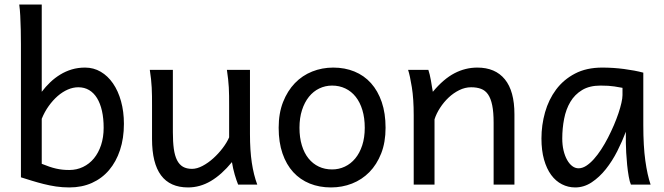

<svg xmlns="http://www.w3.org/2000/svg" viewBox="-20 -801 2879 833"><path d="M161.1 -781.2V-402.8Q178.2 -425.3 198.2 -444.3Q218.3 -463.4 241.5 -477.5Q264.6 -491.7 291.5 -499.8Q318.4 -507.8 349.1 -507.8Q386.2 -507.8 417 -489.7Q447.8 -471.7 470.2 -439.2Q492.7 -406.7 505.1 -361.8Q517.6 -316.9 517.6 -263.7Q517.6 -200.7 500.7 -149.9Q483.9 -99.1 453.1 -63Q422.4 -26.9 378.7 -7.3Q335 12.2 280.8 12.2Q251 12.2 223.1 8.1Q195.3 3.9 169.2 -2.7Q143.1 -9.3 118.7 -16.8Q94.2 -24.4 70.8 -31.7V-609.4Q70.8 -640.6 70.1 -672.1Q69.3 -703.6 67.9 -732.2Q66.4 -760.7 63.5 -781.2ZM161.1 -90.3Q179.2 -83 194.1 -77.9Q209 -72.8 223.1 -69.6Q237.3 -66.4 251.2 -64.9Q265.1 -63.5 280.8 -63.5Q313 -63.5 340.3 -76.7Q367.7 -89.8 387.5 -113.8Q407.2 -137.7 418.5 -171.6Q429.7 -205.6 429.7 -246.6Q429.7 -287.1 422.4 -319.8Q415 -352.5 401.1 -375.2Q387.2 -397.9 366.7 -410.2Q346.2 -422.4 319.8 -422.4Q296.9 -422.4 273.9 -412.4Q251 -402.3 230.2 -384.3Q209.5 -366.2 191.4 -341.1Q173.3 -315.9 161.1 -285.6Z M1013.2 0Q1009.8 -8.3 1005.9 -19.5Q1002 -30.8 998.3 -43.5Q994.6 -56.2 991.5 -70.1Q988.3 -84 986.3 -97.7Q941.9 -43.5 894.8 -15.6Q847.7 12.2 795.9 12.2Q639.6 12.2 639.6 -197.8V-341.8Q639.6 -365.2 639.4 -384.3Q639.2 -403.3 638.2 -421.1Q637.2 -439 635.3 -457.5Q633.3 -476.1 629.9 -498H730V-227.1Q730 -185.5 734.1 -155.5Q738.3 -125.5 748 -106.2Q757.8 -86.9 773.7 -77.6Q789.6 -68.4 813 -68.4Q834.5 -68.4 858.9 -81.3Q883.3 -94.2 905.5 -114.3Q927.7 -134.3 946 -158.4Q964.4 -182.6 974.1 -205.1V-341.8Q974.1 -365.7 973.9 -385Q973.6 -404.3 972.7 -421.9Q971.7 -439.5 969.7 -457.5Q967.8 -475.6 964.4 -498H1064.5V-219.7Q1064.5 -148.4 1072.5 -95Q1080.6 -41.5 1096.2 0Z M1279.3 -246.6Q1279.3 -204.1 1289.6 -170.4Q1299.8 -136.7 1318.6 -113.5Q1337.4 -90.3 1363.3 -78.1Q1389.2 -65.9 1420.9 -65.9Q1450.2 -65.9 1476.1 -78.1Q1502 -90.3 1521.2 -113.5Q1540.5 -136.7 1551.5 -170.4Q1562.5 -204.1 1562.5 -246.6Q1562.5 -289.6 1552.2 -323.5Q1542 -357.4 1523.2 -381.1Q1504.4 -404.8 1478.3 -417.2Q1452.1 -429.7 1420.9 -429.7Q1391.1 -429.7 1365.2 -417.2Q1339.4 -404.8 1320.3 -381.1Q1301.3 -357.4 1290.3 -323.5Q1279.3 -289.6 1279.3 -246.6ZM1189 -246.6Q1189 -309.6 1208 -358.2Q1227.1 -406.7 1259.3 -440.2Q1291.5 -473.6 1334.5 -490.7Q1377.4 -507.8 1425.8 -507.8Q1476.1 -507.8 1517.8 -490.7Q1559.6 -473.6 1589.6 -440.2Q1619.6 -406.7 1636.2 -358.2Q1652.8 -309.6 1652.8 -246.6Q1652.8 -183.6 1633.8 -135.3Q1614.7 -86.9 1582.5 -54.2Q1550.3 -21.5 1507.3 -4.6Q1464.4 12.2 1416 12.2Q1365.7 12.2 1324 -4.6Q1282.2 -21.5 1252.2 -54.2Q1222.2 -86.9 1205.6 -135.3Q1189 -183.6 1189 -246.6Z M2121.6 0V-268.6Q2121.6 -314.5 2115.5 -344.2Q2109.4 -374 2097.4 -391.4Q2085.4 -408.7 2067.1 -415.5Q2048.8 -422.4 2023.9 -422.4Q1997.6 -422.4 1972.4 -409.9Q1947.3 -397.5 1926.3 -377.7Q1905.3 -357.9 1889.2 -333Q1873 -308.1 1865.2 -283.2V0H1774.9V-300.3Q1774.9 -372.6 1766.8 -422.6Q1758.8 -472.7 1750.5 -498H1838.4Q1841.3 -490.2 1844.2 -477.8Q1847.2 -465.3 1849.6 -451.7Q1852.1 -438 1854 -424.8L1857.9 -402.8Q1904.3 -458.5 1951.7 -483.2Q1999 -507.8 2050.8 -507.8Q2128.9 -507.8 2170.4 -456.8Q2211.9 -405.8 2211.9 -305.2V0Z M2680.7 -419.9Q2668.5 -422.4 2645.3 -426Q2622.1 -429.7 2585.4 -429.7Q2537.6 -429.7 2505.6 -410.4Q2473.6 -391.1 2454.6 -359.1Q2435.5 -327.1 2427.5 -285.6Q2419.4 -244.1 2419.4 -200.2Q2419.4 -171.9 2425 -148.2Q2430.7 -124.5 2440.4 -107.2Q2450.2 -89.8 2462.9 -80.3Q2475.6 -70.8 2490.2 -70.8Q2506.3 -70.8 2523.2 -81.5Q2540 -92.3 2556.4 -110.6Q2572.8 -128.9 2588.4 -152.8Q2604 -176.8 2617.7 -203.4Q2631.3 -230 2643.1 -257.3Q2654.8 -284.7 2663.1 -309.3Q2671.4 -334 2676 -354.5Q2680.7 -375 2680.7 -388.2ZM2717.3 0Q2711.9 -11.7 2707.8 -35.2Q2703.6 -58.6 2700.9 -85.7Q2698.2 -112.8 2696.8 -138.7Q2695.3 -164.6 2695.3 -180.7V-229.5Q2679.7 -188 2658 -145Q2636.2 -102.1 2608.4 -67.1Q2580.6 -32.2 2547.1 -10Q2513.7 12.2 2475.6 12.2Q2444.8 12.2 2418 -1.5Q2391.1 -15.1 2371.3 -42Q2351.6 -68.8 2340.3 -108.6Q2329.1 -148.4 2329.1 -200.2Q2329.1 -258.3 2344.7 -313.7Q2360.4 -369.1 2392.6 -412.4Q2424.8 -455.6 2474.6 -481.7Q2524.4 -507.8 2592.8 -507.8Q2640.1 -507.8 2687 -501.7Q2733.9 -495.6 2771 -485.8V-258.8Q2771 -166.5 2779.8 -103.8Q2788.6 -41 2802.7 0Z"/></svg>

Font: Andika
Style: Regular
Weight: 400
Designer: Victor Gaultney, Annie Olsen, Julie Remington, Don Collingsworth, Eric Hays
Foundry: SIL International
Version: Version 1.001